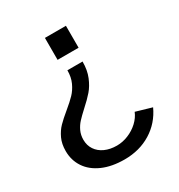

<svg xmlns="http://www.w3.org/2000/svg" viewBox="-164 -628 849 910"><g transform="rotate(-30 260.0 -173.0)"><path d="M214.8 -517H329.8V-396.9H214.8ZM255.1 171Q185.3 171 134.9 148.7Q84.4 126.4 58.2 86.9Q31.9 47.4 31.9 -3.2Q31.9 -41.9 45.5 -71.1Q59.2 -100.4 79.2 -120.9Q99.2 -141.4 132.6 -168.8Q165.4 -195.8 184.7 -215.9Q204.1 -236.1 217.2 -264.6Q230.4 -293.2 230.4 -330.9H313.4Q313.4 -283.7 298.6 -248Q283.8 -212.3 262.9 -188.2Q242.1 -164 208.4 -133.9Q182.1 -109.8 166.8 -93.2Q151.4 -76.6 141.3 -55.1Q131.2 -33.6 131.2 -7.4Q131.2 23.4 146.9 46.8Q162.5 70.2 190.8 83.1Q219.2 95.9 255.9 95.9Q287.6 95.9 318.6 83.1Q349.6 70.4 373.5 48.2Q397.3 25.9 408.1 -1L494.5 24.2Q462.6 93.4 399.7 132.2Q336.8 171 255.1 171Z"/></g></svg>

Font: Public Sans VF
Style: Regular
Weight: 400
Designer: Pablo Impallari, Rodrigo Fuenzalida (Modified by Dan O. Williams and USWDS)
Version: Version 1.003